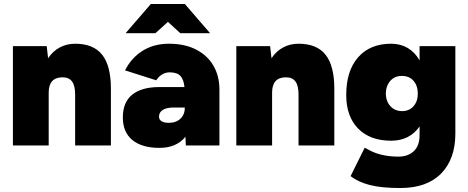

<svg xmlns="http://www.w3.org/2000/svg" viewBox="-20 -732 2356 966"><path d="M45 -500H215L222 -439Q246 -475 281 -493.5Q316 -512 358 -512Q450 -512 494 -456.5Q538 -401 538 -286V0H358V-256Q358 -301 342.5 -322Q327 -343 295 -343Q225 -343 225 -266V0H45Z M913 -44Q868 12 782 12Q694 12 646 -27.5Q598 -67 598 -141Q598 -218 645.5 -256Q693 -294 782 -294H908Q905 -330 888.5 -349Q872 -368 834 -368Q793 -368 766 -328L609 -378Q641 -441 697.5 -476.5Q754 -512 830 -512Q909 -512 966 -483Q1023 -454 1053.5 -402Q1084 -350 1084 -281V0H915ZM829 -114Q866 -114 888 -135Q910 -156 910 -191H853Q818 -191 799 -179Q780 -167 780 -145Q780 -130 793 -122Q806 -114 829 -114ZM825 -622 762 -565H612L739 -712H910L1037 -565H887Z M1169 -500H1339L1346 -439Q1370 -475 1405 -493.5Q1440 -512 1482 -512Q1574 -512 1618 -456.5Q1662 -401 1662 -286V0H1482V-256Q1482 -301 1466.5 -322Q1451 -343 1419 -343Q1349 -343 1349 -266V0H1169Z M1744 154 1815 11Q1820 14 1845 27Q1870 40 1906 48Q1942 56 1985 56Q2033 56 2062 28.5Q2091 1 2091 -52V-96Q2067 -61 2031 -42.5Q1995 -24 1948 -24Q1842 -24 1782 -85Q1722 -146 1722 -254Q1722 -376 1782 -444Q1842 -512 1948 -512Q1995 -512 2031.5 -490.5Q2068 -469 2091 -428V-500H2271V-60Q2271 68 2199.5 141Q2128 214 1994 214Q1900 214 1841 199Q1782 184 1744 154ZM2003 -173Q2039 -173 2060.5 -197.5Q2082 -222 2082 -261Q2082 -301 2060.5 -325.5Q2039 -350 2002 -350Q1966 -350 1944 -325.5Q1922 -301 1921 -261Q1922 -222 1944.5 -197.5Q1967 -173 2003 -173Z"/></svg>

Font: Oak Sans Black
Style: Regular
Weight: 900
Designer: Erik Kennedy, Walven
Foundry: Erik Kennedy, Walven
Version: Version 1.000